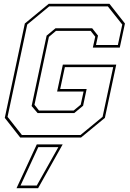

<svg xmlns="http://www.w3.org/2000/svg" viewBox="-20 -720 679 1005"><path d="M86 0 5 -103 110 -597 235 -700H553L634 -597L607 -471H466L478.5 -528L454.5 -558.5H273L236 -527L160.5 -171.5L184 -141.5H365.5L402.5 -172L417.5 -241H279L309 -382H588.5L529 -103L404 0ZM94.5 -13.5H401.5L517 -108.5L572.5 -368.5H319.5L295 -254H433.5L415 -166.5L368.5 -128H177L145.5 -165L224 -533.5L270.5 -572H462.5L493 -533.5L482.5 -484.5H597L620 -591.5L544.5 -686.5H237.5L122.5 -591.5L19.5 -108.5ZM66.5 265 172.5 36H308L179.5 265ZM87.5 251H172.5L285.5 50H180.5Z"/></svg>

Font: Tourney Thin Thin
Style: Italic
Weight: 250
Italic angle: -12°
Version: Version 1.015